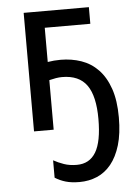

<svg xmlns="http://www.w3.org/2000/svg" viewBox="-55 -578 613 865"><g transform="rotate(-5 252.0 -145.5)"><path d="M270 245.1Q233.4 245.1 207.5 237.5Q181.6 230 159.2 215.8V137.2Q180.2 148.9 206.1 158Q231.9 167 264.2 167Q321.8 167 350.3 119.4Q378.9 71.8 378.9 -30.8Q378.9 -134.3 343.8 -183.6Q308.6 -232.9 231.9 -232.9Q219.2 -232.9 204.1 -230.5Q189 -228 173.8 -224.1V0H85V-536.1H379.9V-460.9H173.8V-306.2Q188 -308.6 202.4 -309.8Q216.8 -311 231.9 -311Q281.7 -311 325.4 -295.9Q369.1 -280.8 401.6 -247.1Q434.1 -213.4 452.6 -159.9Q471.2 -106.4 471.2 -29.8Q471.2 43.5 455.6 95.5Q439.9 147.5 412.8 180.7Q385.7 213.9 349.1 229.5Q312.5 245.1 270 245.1Z"/></g></svg>

Font: Droid Sans
Style: Regular
Weight: 400
Foundry: Ascender Corporation
Version: Version 1.00 build 114